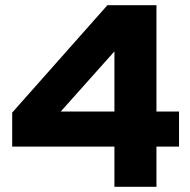

<svg xmlns="http://www.w3.org/2000/svg" viewBox="-20 -720 734 740"><path d="M421 0V-155H27V-286L394 -700H583V-290H670V-155H583V0ZM214 -290H421V-522Z"/></svg>

Font: Red Hat Text
Style: Bold
Weight: 700
Designer: Pentagram, MCKL
Foundry: MCKL
Version: Version 1.030